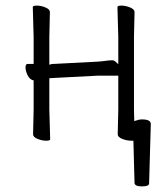

<svg xmlns="http://www.w3.org/2000/svg" viewBox="-20 -499 595 685"><path d="M459 -67Q476 -73 486 -73Q518 -73 518 -57V-56L512 155Q512 166 486.5 166Q461 166 460 154Q459 131 458 81.5Q457 32 456 3H451H449Q432 3 416 -3.5Q400 -10 400 -20L402 -108V-229H328L174 -221L156 -220V-108L159 -2Q159 3 144.5 3Q130 3 114 -3.5Q98 -10 98 -20L100 -108V-212Q86 -215 78.5 -230.5Q71 -246 71 -258.5Q71 -271 79 -271H100V-367L97 -474Q97 -479 111.5 -479Q126 -479 142 -472.5Q158 -466 158 -456L156 -367V-268Q165 -271 168 -271H173L327 -279Q343 -280 357 -282Q371 -284 379.5 -284Q388 -284 393 -278L402 -270V-367L399 -474Q399 -479 413.5 -479Q428 -479 444 -472.5Q460 -466 460 -456L458 -367V-108Z"/></svg>

Font: LXGW WenKai Lite Light
Style: Regular
Weight: 300
Designer: LXGW / Fontworks Inc.
Foundry: LXGW / Fontworks Inc.
Version: Version 1.511; March 25, 2025